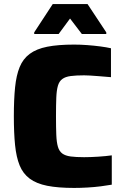

<svg xmlns="http://www.w3.org/2000/svg" viewBox="-20 -915 608 943"><path d="M344 8Q265 8 212 -2.5Q159 -13 126 -37.5Q93 -62 76.5 -102.5Q60 -143 54 -202.5Q48 -262 48 -344Q48 -426 54 -485.5Q60 -545 76.5 -585.5Q93 -626 126 -650.5Q159 -675 212 -685.5Q265 -696 344 -696Q375 -696 408.5 -693.5Q442 -691 472.5 -687Q503 -683 525 -678V-536Q489 -539 464 -541Q439 -543 422 -544Q405 -545 393 -545Q353 -545 327 -541.5Q301 -538 286 -527Q271 -516 264.5 -494Q258 -472 256.5 -435.5Q255 -399 255 -344Q255 -289 256.5 -252.5Q258 -216 264.5 -194Q271 -172 286 -161Q301 -150 327 -146.5Q353 -143 393 -143Q424 -143 462.5 -145.5Q501 -148 529 -152V-8Q507 -4 475.5 0Q444 4 410 6Q376 8 344 8ZM148 -748V-756L239 -895H410L502 -756V-748H382L324 -824L268 -748Z"/></svg>

Font: Saira Thin ExtraBold
Style: Regular
Weight: 800
Version: Version 1.101